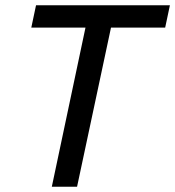

<svg xmlns="http://www.w3.org/2000/svg" viewBox="-20 -710 666 730"><path d="M99 -605 117 -690H626L608 -605H402L273 0H177L305 -605Z"/></svg>

Font: Radio Canada
Style: Italic
Weight: 400
Italic angle: -12°
Designer: Charles Daoud, Etienne Aubert Bonn, Alexandre Saumier Demers, Jacques Le Bailly
Foundry: Radio-Canada
Version: Version 2.104;gftools[0.9.28.dev5+ged2979d]